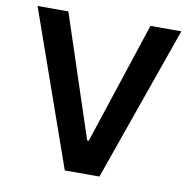

<svg xmlns="http://www.w3.org/2000/svg" viewBox="-81 -808 886 888"><g transform="rotate(10 362.0 -363.5)"><path d="M24.5 -727.3H169L358.3 -154.8H365.8L554.7 -727.3H699.6L443.2 0H280.5Z"/></g></svg>

Font: Inter P Semi Bold
Style: Regular
Weight: 600
Designer: Rasmus Andersson
Foundry: rsms
Version: Version 3.018;git-588b23468